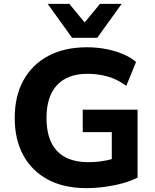

<svg xmlns="http://www.w3.org/2000/svg" viewBox="-20 -960 802 991"><path d="M426 11Q309 11 226.5 -33.5Q144 -78 100 -159Q56 -240 56 -351Q56 -464 101 -545.5Q146 -627 229.5 -671.5Q313 -716 429 -716Q480 -716 527 -707Q574 -698 614.5 -681Q655 -664 682 -640L632 -517Q585 -551 536 -565Q487 -579 431 -579Q329 -579 274.5 -521Q220 -463 220 -351Q220 -238 274.5 -180.5Q329 -123 436 -123Q477 -123 515 -129.5Q553 -136 589 -149L557 -85V-278H407V-394H690V-43Q656 -26 612.5 -14Q569 -2 521 4.5Q473 11 426 11ZM352 -765 226 -940H338L417 -844L496 -940H608L482 -765Z"/></svg>

Font: Nunito Sans 10pt ExtraBold
Style: Regular
Weight: 800
Designer: Vernon Adams
Foundry: Vernon Adams
Version: Version 3.101;gftools[0.9.27]